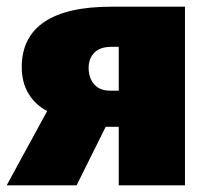

<svg xmlns="http://www.w3.org/2000/svg" viewBox="-35 -554 615 574"><path d="M518 -534V0H320V-175H281L194 0H-15L106 -222Q70 -241 50 -274.5Q30 -308 30 -353Q30 -443 97.5 -488.5Q165 -534 298 -534ZM320 -283V-414H298Q264 -414 247 -396.5Q230 -379 230 -351Q230 -321 246.5 -302Q263 -283 294 -283Z"/></svg>

Font: FiraGO Heavy
Style: Regular
Weight: 900
Designer: bBox Type
Foundry: bBox Type GmbH
Version: Version 1.001